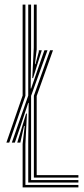

<svg xmlns="http://www.w3.org/2000/svg" viewBox="-20 -820 369 840"><path d="M8 -196.2 79 -402V-800H91.2V-400.8L20.5 -196.2ZM121.2 -478.5 127.8 -610.5 128.2 -800H140.5V-603.8L133 -539.5H135.2L149.8 -593.5V-600H162.8L124.8 -478.5ZM91.2 -10.8H323V0H79V-190.5L88 -268.5H85.2L71 -205.5L69 -196.2H55.5L94.2 -323H97.8L91.2 -190ZM116 -32.2H323V-21.5H103.5V-200.5L105.5 -370H103.5L72.2 -275.5L45 -196.2H31.8L103.5 -401.8V-800H116V-601.8L114.2 -433H116.2L150.8 -533.2L174.2 -600H187.8L116 -400.5ZM140.5 -53.8H323V-43H128.2V-401.2L199 -600H211.8L140.5 -400Z"/></svg>

Font: Big Shoulders Inline Text Thin Light
Style: Regular
Weight: 300
Version: Version 2.002